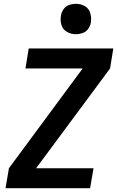

<svg xmlns="http://www.w3.org/2000/svg" viewBox="-20 -990 616 1010"><path d="M9 0H454L472 -105H170L559 -630L576 -735H131L114 -630H415L27 -105ZM379 -810Q396 -810 414 -816Q432 -822 443.5 -837.5Q455 -853 458 -871Q462 -896 455 -920.5Q448 -945 426.5 -957.5Q405 -970 379 -970Q362 -970 344 -964Q326 -958 315 -942.5Q304 -927 301 -910Q296 -884 303 -859.5Q310 -835 332 -822.5Q354 -810 379 -810Z"/></svg>

Font: Iosevka Sparkle Oblique
Style: Bold
Weight: 700
Italic angle: -9°
Designer: Belleve Invis
Foundry: Belleve Invis
Version: Version 4.5.0; ttfautohint (v1.8.3)